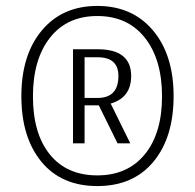

<svg xmlns="http://www.w3.org/2000/svg" viewBox="-20 -777 657 647"><path d="M309 -584H265V-447H309Q379 -447 379 -521Q379 -584 309 -584ZM226 -294V-611H309Q422 -611 422 -521Q422 -448 353 -428L419 -294H376L313 -422H265V-294ZM526 -452Q526 -577 468 -650Q410 -723 308 -723Q206 -723 148.5 -650Q91 -577 91 -452Q91 -327 148 -256.5Q205 -186 308 -186Q410 -186 468 -257Q526 -328 526 -452ZM495.5 -674.5Q565 -592 565 -453Q565 -314 497 -232Q429 -150 308 -150Q187 -150 119.5 -232Q52 -314 52 -453Q52 -592 121 -674.5Q190 -757 308 -757Q426 -757 495.5 -674.5Z"/></svg>

Font: Arsenal
Style: Regular
Weight: 400
Designer: Andrij Shevchenko
Foundry: Stairsfor.com
Version: Version 1.000